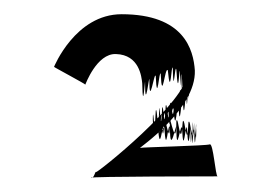

<svg xmlns="http://www.w3.org/2000/svg" viewBox="-20 -801 382 270"><path d="M143 -725C176 -724 179 -693 180 -684C181 -639 184 -693 184 -685C184 -641 190 -698 190 -689C190 -647 197 -702 199 -694C201 -651 204 -705 206 -697C208 -654 212 -709 216 -702C220 -660 221 -714 223 -705C224 -661 226 -713 228 -703C231 -657 232 -710 233 -700C234 -655 234 -706 235 -695C236 -649 237 -700 237 -688C237 -641 236 -692 236 -681C235 -634 234 -684 233 -673C232 -626 232 -678 230 -666C228 -619 227 -670 225 -660C223 -614 221 -666 219 -655C217 -609 215 -662 213 -652C211 -607 210 -659 208 -649C206 -604 205 -657 204 -648C202 -603 201 -655 199 -645C197 -599 196 -650 195 -638C194 -591 195 -643 195 -631C196 -583 198 -635 202 -624C205 -579 208 -631 211 -622C214 -578 216 -631 219 -622C219 -578 228 -631 228 -622C228 -578 234 -630 236 -621C238 -577 241 -630 243 -621C245 -576 248 -629 248 -619C248 -575 250 -627 250 -618C250 -573 252 -627 253 -618C254 -574 256 -629 256 -621C256 -621 257 -632 256 -624C256 -581 254 -636 254 -627C254 -583 251 -637 251 -628C251 -584 248 -638 245 -629C243 -585 240 -639 237 -630C234 -586 231 -640 228 -631C228 -587 219 -640 219 -631C219 -587 213 -640 211 -631C209 -587 207 -640 205 -632C204 -588 204 -642 204 -633C204 -590 204 -644 204 -636C204 -593 204 -647 205 -638C206 -594 206 -648 207 -639C208 -595 210 -649 212 -641C214 -597 215 -651 217 -643C219 -600 221 -655 224 -648C227 -605 229 -660 231 -653C233 -611 235 -667 237 -661C239 -620 241 -676 242 -670C243 -629 244 -684 245 -678C246 -637 246 -693 246 -688C246 -648 245 -705 244 -699C243 -658 116 -557 115 -559C114 -561 112 -549 108 -551C104 -553 286 -553 286 -553C283 -553 280 -600 275 -598C271 -596 179 -594 177 -593C174 -592 256 -647 254 -702C252 -731 239 -781 151 -781C86 -781 56 -707 56 -707C55 -707 100 -683 100 -682C100 -682 116 -726 143 -725Z"/></svg>

Font: Hussar Wojna
Style: 3
Weight: 400
Designer: Robert Jablonski
Foundry: Cannot Into Space Fonts
Version: Version 1.01